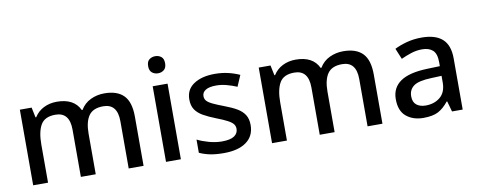

<svg xmlns="http://www.w3.org/2000/svg" viewBox="-64 -1041 3350 1348"><g transform="rotate(-10 1611.0 -367.0)"><path d="M685 -549Q777 -549 823 -502Q869 -455 869 -351V0H763V-337Q763 -461 662 -461Q589 -461 558.5 -417Q528 -373 528 -289V0H422V-337Q422 -461 321 -461Q245 -461 216.5 -412Q188 -363 188 -272V0H82V-539H166L181 -467H186Q211 -507 253 -528Q295 -549 346 -549Q469 -549 510 -461H515Q542 -506 587.5 -527.5Q633 -549 685 -549Z M1083 -744Q1107 -744 1125 -730Q1143 -716 1143 -683Q1143 -651 1125 -636.5Q1107 -622 1083 -622Q1058 -622 1040 -636.5Q1022 -651 1022 -683Q1022 -716 1040 -730Q1058 -744 1083 -744ZM1135 -539V0H1029V-539Z M1659 -152Q1659 -74 1601.5 -32Q1544 10 1441 10Q1384 10 1342.5 1.5Q1301 -7 1267 -23V-117Q1303 -99 1350 -86Q1397 -73 1441 -73Q1502 -73 1529.5 -92Q1557 -111 1557 -143Q1557 -162 1546 -176.5Q1535 -191 1507 -206Q1479 -221 1427 -241Q1376 -261 1340 -281.5Q1304 -302 1285 -330.5Q1266 -359 1266 -403Q1266 -474 1323 -511.5Q1380 -549 1472 -549Q1522 -549 1565.5 -539Q1609 -529 1649 -511L1615 -432Q1580 -447 1542 -457Q1504 -467 1468 -467Q1419 -467 1393.5 -451.5Q1368 -436 1368 -409Q1368 -389 1380 -375Q1392 -361 1421.5 -347Q1451 -333 1501 -314Q1552 -295 1587 -274.5Q1622 -254 1640.5 -225Q1659 -196 1659 -152Z M2388 -549Q2480 -549 2526 -502Q2572 -455 2572 -351V0H2466V-337Q2466 -461 2365 -461Q2292 -461 2261.5 -417Q2231 -373 2231 -289V0H2125V-337Q2125 -461 2024 -461Q1948 -461 1919.5 -412Q1891 -363 1891 -272V0H1785V-539H1869L1884 -467H1889Q1914 -507 1956 -528Q1998 -549 2049 -549Q2172 -549 2213 -461H2218Q2245 -506 2290.5 -527.5Q2336 -549 2388 -549Z M2947 -548Q3045 -548 3094.5 -503.5Q3144 -459 3144 -365V0H3068L3047 -75H3043Q3008 -31 2969.5 -10.5Q2931 10 2863 10Q2790 10 2742 -29.5Q2694 -69 2694 -153Q2694 -234 2756.5 -277.5Q2819 -321 2948 -325L3039 -328V-356Q3039 -417 3012 -441.5Q2985 -466 2936 -466Q2896 -466 2857.5 -453.5Q2819 -441 2785 -425L2753 -502Q2790 -521 2840 -534.5Q2890 -548 2947 -548ZM2966 -256Q2874 -253 2839 -227Q2804 -201 2804 -154Q2804 -112 2829 -92.5Q2854 -73 2894 -73Q2956 -73 2997.5 -107.5Q3039 -142 3039 -212V-259Z"/></g></svg>

Font: Noto Sans Lao Medium
Style: Regular
Weight: 500
Designer: Monotype Design Team
Foundry: Monotype Imaging Inc.
Version: Version 2.003; ttfautohint (v1.8.4.7-5d5b)